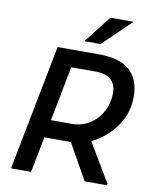

<svg xmlns="http://www.w3.org/2000/svg" viewBox="-99 -1009 871 1084"><g transform="rotate(10 336.5 -467.5)"><path d="M159 -205 178 -307H334Q394 -307 439 -337Q484 -367 508.5 -414.5Q533 -462 533 -515Q533 -572 501.5 -596.5Q470 -621 418 -621H239L257 -720H422Q537 -720 594.5 -668.5Q652 -617 652 -517Q652 -463 634.5 -416Q617 -369 586 -330.5Q555 -292 516.5 -264Q478 -236 436 -220.5Q394 -205 353 -205ZM40 0 180 -720H295L155 0ZM462 0 331 -233 434 -273 591 -9V0ZM326 -779V-783L445 -935H574V-931L416 -779Z"/></g></svg>

Font: Kufam Medium
Style: Italic
Weight: 500
Italic angle: -11°
Designer: Artur Schmal
Foundry: Original Type
Version: Version 1.301; ttfautohint (v1.8.3)